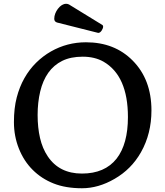

<svg xmlns="http://www.w3.org/2000/svg" viewBox="-20 -980 869 1009"><path d="M53.2 0ZM247.6 -709.5Q332.5 -757.8 431.6 -757.8Q582 -757.8 676.8 -662.1Q775.9 -562.5 775.9 -399.9Q775.9 -277.3 720.7 -179.7Q670.4 -90.8 582 -40Q497.1 9.3 410.9 9.3Q324.7 9.3 261.5 -15.9Q198.2 -41 151.9 -87.2Q105.5 -133.3 79.3 -199Q53.2 -264.6 53.2 -338.1Q53.2 -411.6 67.9 -467.8Q82.5 -523.9 108.4 -569.6Q134.3 -615.2 169.9 -650.4Q205.6 -685.5 247.6 -709.5ZM231 -158.2Q291.5 -67.9 410.6 -67.9Q530.8 -67.9 592.8 -146.5Q652.3 -223.1 652.3 -364.7Q652.3 -582 523.4 -656.2Q477.5 -682.1 414.6 -682.1Q351.6 -682.1 307.1 -660.2Q262.7 -638.2 233.9 -597.7Q205.1 -557.1 191.4 -499.5Q177.7 -441.9 177.7 -375.7Q177.7 -309.6 190.4 -254.6Q203.1 -199.7 231 -158.2ZM279.3 -861.8Q265.1 -866.7 265.1 -881.1Q265.1 -895.5 270.3 -908.7Q275.4 -921.9 284.2 -933.6Q304.7 -960 327.6 -960Q338.9 -960 349.6 -952.1L519 -848.1Q522 -844.7 522 -840.1Q522 -835.4 519.8 -830.1Q517.6 -824.7 514.2 -819.3Q505.9 -807.1 496.1 -807.1Z"/></svg>

Font: Quando
Style: Regular
Weight: 400
Version: Version 1.002